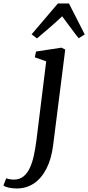

<svg xmlns="http://www.w3.org/2000/svg" viewBox="-142 -839 512 1114"><path d="M166.5 2Q156.5 83 127.5 139.5Q98.5 196 54.8 225.2Q11 254.5 -44.5 254.5Q-69 254.5 -90.8 249.8Q-112.5 245 -122 237L-106 195.5Q-99 198.5 -86 200.8Q-73 203 -62 203Q-29 203 -6.5 185.2Q16 167.5 30.8 136Q45.5 104.5 54.5 63Q63.5 21.5 69.5 -26L126 -483L60 -506.5L67 -540L215 -562.5L236.5 -551.5ZM72.5 -616 41.5 -640 194 -819H258L349.5 -639.5L314.5 -617Q289.5 -648 266.8 -679.8Q244 -711.5 218.5 -744.5Q184.5 -712 147.5 -680Q110.5 -648 72.5 -616Z"/></svg>

Font: Merriweather 28pt
Style: Italic
Weight: 400
Italic angle: -7.8°
Version: Version 2.101